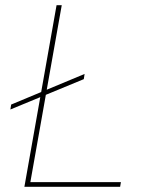

<svg xmlns="http://www.w3.org/2000/svg" viewBox="-20 -720 560 740"><path d="M20 -298 23 -317 306 -435 303 -415ZM74 0 198 -700H218L97 -18H446L443 0Z"/></svg>

Font: DM Sans 20pt Thin
Style: Italic
Weight: 250
Italic angle: -10°
Version: Version 4.004;gftools[0.9.30]